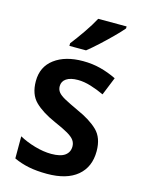

<svg xmlns="http://www.w3.org/2000/svg" viewBox="-117 -835 680 914"><g transform="rotate(15 222.5 -378.0)"><path d="M407 -155Q407 -77 355 -33.5Q303 10 206 10Q155 10 115.5 2Q76 -6 42 -22V-131Q76 -112 119.5 -99.5Q163 -87 201 -87Q247 -87 268.5 -103Q290 -119 290 -147Q290 -164 280.5 -177.5Q271 -191 247 -205Q223 -219 179 -238Q113 -267 77 -302.5Q41 -338 41 -403Q41 -474 94 -513.5Q147 -553 234 -553Q280 -553 320.5 -542.5Q361 -532 400 -513L364 -424Q332 -439 298 -449.5Q264 -460 234 -460Q197 -460 177 -446.5Q157 -433 157 -409Q157 -392 167 -379.5Q177 -367 201 -354Q225 -341 268 -321Q334 -292 370.5 -256.5Q407 -221 407 -155ZM391 -756Q375 -737 347 -709Q319 -681 288.5 -653Q258 -625 234 -606H152V-619Q177 -651 205 -691.5Q233 -732 251 -766H391Z"/></g></svg>

Font: Noto Sans Lao UI SemCond SemBd
Style: Regular
Weight: 600
Width: 4
Designer: Monotype Design Team
Foundry: Monotype Imaging Inc.
Version: Version 2.000; ttfautohint (v1.8.4.7-5d5b)